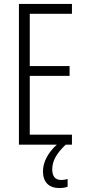

<svg xmlns="http://www.w3.org/2000/svg" viewBox="-20 -734 432 974"><path d="M245 126C245 83 265 46 313 0H345V-51H131V-349H333V-399H131V-664H345V-714H76V0H268C224 40 198 88 198 135C198 190 228 220 282 220C299 220 313 217 323 213V174C316 176 304 179 290 179C261 179 245 161 245 126Z"/></svg>

Font: Noto Sans Gurmukhi UI ExtraCondensed Light
Style: Regular
Weight: 300
Width: 2
Designer: Jelle Bosma - Monotype Design Team
Foundry: Monotype Imaging Inc.
Version: Version 2.004